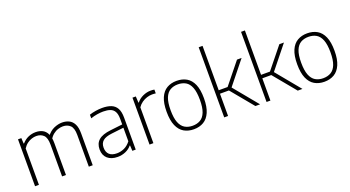

<svg xmlns="http://www.w3.org/2000/svg" viewBox="-54 -1439 3793 2079"><g transform="rotate(-20 1842.0 -399.5)"><path d="M83 0V-540.5H121.5L125 -476.5H129.5Q161.5 -513 202.5 -530.8Q243.5 -548.5 288 -548.5Q332 -548.5 366 -531.2Q400 -514 419.5 -474.2Q439 -434.5 439 -367.5V0H394.5V-366Q394.5 -445 362.8 -475.8Q331 -506.5 280 -506.5Q255.5 -506.5 227.8 -498Q200 -489.5 174 -470.2Q148 -451 127.5 -419V0ZM702.5 0V-366Q702.5 -445 669.8 -475.8Q637 -506.5 586 -506.5Q561 -506.5 531.2 -497.5Q501.5 -488.5 473.5 -466.2Q445.5 -444 424.5 -405L410 -452.5Q450.5 -507 499.2 -527.8Q548 -548.5 592 -548.5Q636.5 -548.5 671.8 -531.2Q707 -514 727.2 -474.2Q747.5 -434.5 747.5 -367V0Z M1034.5 8Q961 8 918.2 -29.5Q875.5 -67 875.5 -135Q875.5 -203 919.5 -241.2Q963.5 -279.5 1059 -290L1218.5 -308.5L1221.5 -271L1059.5 -252Q987 -244 955 -216.2Q923 -188.5 923 -139Q923 -86.5 952.5 -59Q982 -31.5 1040 -31.5Q1082.5 -31.5 1124 -50.2Q1165.5 -69 1198.5 -112V-370Q1198.5 -424.5 1181.5 -454.5Q1164.5 -484.5 1131.8 -496.2Q1099 -508 1051.5 -508Q1021 -508 983 -502.2Q945 -496.5 906 -483V-524.5Q938 -536 978 -542.2Q1018 -548.5 1054 -548.5Q1114.5 -548.5 1156.8 -532Q1199 -515.5 1221 -476.2Q1243 -437 1243 -369V0H1204L1200.5 -63H1196Q1169 -29.5 1126.2 -10.8Q1083.5 8 1034.5 8Z M1402 0V-540.5H1440.5L1444.5 -467.5H1448.5Q1478.5 -505 1522.8 -525Q1567 -545 1613 -545Q1625 -545 1635 -544.2Q1645 -543.5 1655 -541.5V-498Q1644.5 -499.5 1634.2 -500Q1624 -500.5 1611.5 -500.5Q1583.5 -500.5 1552.8 -491Q1522 -481.5 1494.2 -462Q1466.5 -442.5 1446.5 -413V0Z M1912 9Q1847.5 9 1799 -19.2Q1750.5 -47.5 1723.8 -109Q1697 -170.5 1697 -270Q1697 -369 1723.8 -430.5Q1750.5 -492 1799 -520.2Q1847.5 -548.5 1912 -548.5Q1977 -548.5 2025.5 -520.5Q2074 -492.5 2100.8 -431.2Q2127.5 -370 2127.5 -270Q2127.5 -171.5 2100.5 -109.8Q2073.5 -48 2025.2 -19.5Q1977 9 1912 9ZM1912 -31.5Q1963.5 -31.5 2001.5 -53.8Q2039.5 -76 2060 -128Q2080.5 -180 2080.5 -269Q2080.5 -359 2060 -411.2Q2039.5 -463.5 2001.5 -485.8Q1963.5 -508 1912 -508Q1861 -508 1823 -486Q1785 -464 1764.2 -412.2Q1743.5 -360.5 1743.5 -271.5Q1743.5 -181.5 1764.2 -129Q1785 -76.5 1823 -54Q1861 -31.5 1912 -31.5Z M2622 0 2393.5 -276.5 2606.5 -540.5H2659.5L2442.5 -270V-283.5L2676 0ZM2298.5 -256.5V-296.5H2418V-256.5ZM2262.5 0V-808H2307V0Z M3110 0 2881.5 -276.5 3094.5 -540.5H3147.5L2930.5 -270V-283.5L3164 0ZM2786.5 -256.5V-296.5H2906V-256.5ZM2750.5 0V-808H2795V0Z M3416.5 9Q3352 9 3303.5 -19.2Q3255 -47.5 3228.2 -109Q3201.5 -170.5 3201.5 -270Q3201.5 -369 3228.2 -430.5Q3255 -492 3303.5 -520.2Q3352 -548.5 3416.5 -548.5Q3481.5 -548.5 3530 -520.5Q3578.5 -492.5 3605.2 -431.2Q3632 -370 3632 -270Q3632 -171.5 3605 -109.8Q3578 -48 3529.8 -19.5Q3481.5 9 3416.5 9ZM3416.5 -31.5Q3468 -31.5 3506 -53.8Q3544 -76 3564.5 -128Q3585 -180 3585 -269Q3585 -359 3564.5 -411.2Q3544 -463.5 3506 -485.8Q3468 -508 3416.5 -508Q3365.5 -508 3327.5 -486Q3289.5 -464 3268.8 -412.2Q3248 -360.5 3248 -271.5Q3248 -181.5 3268.8 -129Q3289.5 -76.5 3327.5 -54Q3365.5 -31.5 3416.5 -31.5Z"/></g></svg>

Font: Encode Sans Condensed Thin ExtraLight
Style: Regular
Weight: 250
Version: Version 3.002